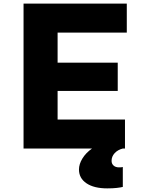

<svg xmlns="http://www.w3.org/2000/svg" viewBox="-20 -820 790 1060"><path d="M110 0V-800H680V-640H298V-474H630V-318H298V-160H670V0ZM572 220Q499 220 457.5 192Q416 164 416 116Q416 86 435 55Q454 24 488 0L572 -4L658 0Q630 7 613 25.5Q596 44 596 68Q596 84 607 94Q618 104 637 104Q645 104 650 103.5Q655 103 658 102V212Q646 215 624.5 217.5Q603 220 572 220Z"/></svg>

Font: Martian Mono SemiExpanded ExtraBold
Style: Regular
Weight: 800
Width: 6
Designer: Roman Shamin
Foundry: Evil Martians
Version: Version 1.000